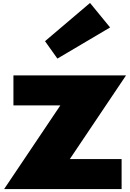

<svg xmlns="http://www.w3.org/2000/svg" viewBox="-20 -1281 882 1301"><path d="M285 -1002 369 -884 726 -1095 590 -1261ZM834 -770H71V-567H389L8 0H804V-203H453Z"/></svg>

Font: Poland Can Into
Style: BigWritings
Weight: 700
Foundry: Cannot Into Space Fonts
Version: Version 0.92